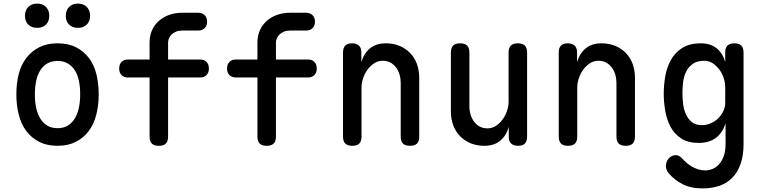

<svg xmlns="http://www.w3.org/2000/svg" viewBox="-20 -801 4240 1068"><path d="M300 10Q241 10 198 -12Q155 -34 126.5 -72Q98 -110 84.5 -162.5Q71 -215 71 -276Q71 -337 84 -388.5Q97 -440 126 -478Q155 -516 198 -538Q241 -560 300 -560Q360 -560 403 -538Q446 -516 474.5 -478.5Q503 -441 516 -389Q529 -337 529 -276Q529 -215 515.5 -162.5Q502 -110 473.5 -72Q445 -34 402 -12Q359 10 300 10ZM300 -88Q333 -88 356.5 -102Q380 -116 395.5 -141Q411 -166 418.5 -200.5Q426 -235 426 -276Q426 -317 419 -351Q412 -385 396.5 -409.5Q381 -434 357 -448Q333 -462 300 -462Q267 -462 243 -448Q219 -434 203.5 -409Q188 -384 181 -350Q174 -316 174 -275Q174 -234 181.5 -200Q189 -166 204.5 -141Q220 -116 243.5 -102Q267 -88 300 -88ZM413 -646Q383 -646 364.5 -664Q346 -682 346 -713Q346 -744 364.5 -762.5Q383 -781 413 -781Q444 -781 462.5 -762.5Q481 -744 481 -713Q481 -682 462.5 -664Q444 -646 413 -646ZM187 -646Q156 -646 137.5 -664Q119 -682 119 -713Q119 -744 137.5 -762.5Q156 -781 187 -781Q217 -781 235.5 -762.5Q254 -744 254 -713Q254 -682 235.5 -664Q217 -646 187 -646Z M1093 -370H915V-42Q915 -15 902.5 -2.5Q890 10 863.5 10Q837 10 824.5 -2.5Q812 -15 812 -42V-370H692Q669 -370 656 -383.5Q643 -397 643 -420Q643 -443 656 -456.5Q669 -470 692 -470H812V-564Q812 -602 825.5 -632.5Q839 -663 864 -685Q889 -707 922 -718.5Q955 -730 993 -730H1082Q1105 -730 1118.5 -716.5Q1132 -703 1132 -680.5Q1132 -658 1118.5 -644.5Q1105 -631 1082 -631H993Q974 -631 959.5 -625Q945 -619 935 -609.5Q925 -600 920 -588Q915 -576 915 -564V-470H1093Q1116 -470 1129 -456.5Q1142 -443 1142 -420Q1142 -397 1129 -383.5Q1116 -370 1093 -370Z M1693 -370H1515V-42Q1515 -15 1502.5 -2.5Q1490 10 1463.5 10Q1437 10 1424.5 -2.5Q1412 -15 1412 -42V-370H1292Q1269 -370 1256 -383.5Q1243 -397 1243 -420Q1243 -443 1256 -456.5Q1269 -470 1292 -470H1412V-564Q1412 -602 1425.5 -632.5Q1439 -663 1464 -685Q1489 -707 1522 -718.5Q1555 -730 1593 -730H1682Q1705 -730 1718.5 -716.5Q1732 -703 1732 -680.5Q1732 -658 1718.5 -644.5Q1705 -631 1682 -631H1593Q1574 -631 1559.5 -625Q1545 -619 1535 -609.5Q1525 -600 1520 -588Q1515 -576 1515 -564V-470H1693Q1716 -470 1729 -456.5Q1742 -443 1742 -420Q1742 -397 1729 -383.5Q1716 -370 1693 -370Z M1991 -316V-42Q1991 -15 1978.5 -2.5Q1966 10 1939 10Q1913 10 1900.5 -2.5Q1888 -15 1888 -42V-509Q1888 -535 1900.5 -547.5Q1913 -560 1938 -560Q1963 -560 1976.5 -547.5Q1990 -535 1990 -509V-455Q2004 -504 2038 -532Q2072 -560 2126 -560Q2168 -560 2202 -546Q2236 -532 2261 -506.5Q2286 -481 2299 -445.5Q2312 -410 2312 -367V-42Q2312 -15 2299.5 -2.5Q2287 10 2261 10Q2234 10 2221.5 -2.5Q2209 -15 2209 -42V-340Q2209 -364 2202.5 -386Q2196 -408 2183.5 -425Q2171 -442 2152.5 -452.5Q2134 -463 2108 -463Q2082 -463 2060.5 -448.5Q2039 -434 2023.5 -412.5Q2008 -391 1999.5 -365Q1991 -339 1991 -316Z M2809 -234V-508Q2809 -535 2821.5 -547.5Q2834 -560 2861 -560Q2887 -560 2899.5 -547.5Q2912 -535 2912 -508V-41Q2912 -15 2899.5 -2.5Q2887 10 2862 10Q2837 10 2823.5 -2.5Q2810 -15 2810 -41V-95Q2796 -46 2762 -18Q2728 10 2674 10Q2632 10 2598 -4Q2564 -18 2539 -43.5Q2514 -69 2501 -104.5Q2488 -140 2488 -183V-508Q2488 -535 2500.5 -547.5Q2513 -560 2539 -560Q2566 -560 2578.5 -547.5Q2591 -535 2591 -508V-210Q2591 -186 2597.5 -164Q2604 -142 2616.5 -125Q2629 -108 2647.5 -97.5Q2666 -87 2692 -87Q2718 -87 2739.5 -101.5Q2761 -116 2776.5 -137.5Q2792 -159 2800.5 -185Q2809 -211 2809 -234Z M3191 -316V-42Q3191 -15 3178.5 -2.5Q3166 10 3139 10Q3113 10 3100.5 -2.5Q3088 -15 3088 -42V-509Q3088 -535 3100.5 -547.5Q3113 -560 3138 -560Q3163 -560 3176.5 -547.5Q3190 -535 3190 -509V-455Q3204 -504 3238 -532Q3272 -560 3326 -560Q3368 -560 3402 -546Q3436 -532 3461 -506.5Q3486 -481 3499 -445.5Q3512 -410 3512 -367V-42Q3512 -15 3499.5 -2.5Q3487 10 3461 10Q3434 10 3421.5 -2.5Q3409 -15 3409 -42V-340Q3409 -364 3402.5 -386Q3396 -408 3383.5 -425Q3371 -442 3352.5 -452.5Q3334 -463 3308 -463Q3282 -463 3260.5 -448.5Q3239 -434 3223.5 -412.5Q3208 -391 3199.5 -365Q3191 -339 3191 -316Z M4016 -115Q4007 -87 3993 -66.5Q3979 -46 3960 -32.5Q3941 -19 3917.5 -12.5Q3894 -6 3867 -6Q3807 -6 3769 -31Q3731 -56 3710 -95.5Q3689 -135 3680.5 -184Q3672 -233 3672 -279Q3672 -327 3680.5 -376.5Q3689 -426 3711.5 -467Q3734 -508 3774.5 -534Q3815 -560 3879 -560Q3932 -560 3966 -532.5Q4000 -505 4014 -457V-508Q4014 -535 4026.5 -547.5Q4039 -560 4065 -560Q4091 -560 4103.5 -547.5Q4116 -535 4116 -508V0Q4116 63 4100 109.5Q4084 156 4054 187Q4024 218 3982 232.5Q3940 247 3889 247Q3822 247 3776 223Q3730 199 3699 162Q3691 152 3687.5 142Q3684 132 3684 122Q3684 113 3687.5 102Q3691 91 3698.5 82Q3706 73 3716 67.5Q3726 62 3738 62Q3748 62 3756.5 66Q3765 70 3773 79Q3784 91 3798 103.5Q3812 116 3828.5 125.5Q3845 135 3864 141Q3883 147 3903 147Q3922 147 3942.5 139Q3963 131 3979 113.5Q3995 96 4005.5 68.5Q4016 41 4016 0ZM3884 -105Q3911 -105 3934.5 -115.5Q3958 -126 3975.5 -143.5Q3993 -161 4003.5 -183Q4014 -205 4014 -228V-316Q4014 -339 4006 -365Q3998 -391 3982.5 -412.5Q3967 -434 3945.5 -448.5Q3924 -463 3898 -463Q3858 -463 3834 -446Q3810 -429 3797 -403Q3784 -377 3780 -345.5Q3776 -314 3776 -284Q3776 -253 3780 -221.5Q3784 -190 3796 -164Q3808 -138 3829 -121.5Q3850 -105 3884 -105Z"/></svg>

Font: Maple Mono Normal NL Medium
Style: Regular
Weight: 500
Monospace: yes
Designer: subframe7536
Version: Version 7.000